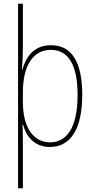

<svg xmlns="http://www.w3.org/2000/svg" viewBox="-20 -780 511 1032"><path d="M422 -270C422 -449 364 -537 254 -537C161 -537 119 -473 100 -405H98C101 -443 103 -490 103 -522V-760H77V232H103V-21C103 -56 102 -88 101 -110H104C119 -51 162 10 248 10C355 10 422 -80 422 -270ZM397 -270C397 -86 334 -15 249 -15C163 -15 103 -89 103 -232V-284C103 -426 157 -512 253 -512C350 -512 397 -427 397 -270Z"/></svg>

Font: Noto Sans Sinhala UI Condensed Thin
Style: Regular
Weight: 100
Width: 3
Designer: Jelle Bosma - Monotype Design Team
Foundry: Monotype Imaging Inc.
Version: Version 2.006